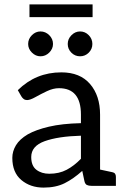

<svg xmlns="http://www.w3.org/2000/svg" viewBox="-20 -845 560 873"><path d="M178 8Q118 8 77 -26.5Q36 -61 36 -127Q36 -157 52.5 -184.5Q69 -212 106 -234Q143 -255 202.5 -269Q262 -283 348 -285V-324Q348 -444 248 -444Q222 -444 193.5 -430.5Q165 -417 141 -403.5Q117 -390 103 -390Q94 -390 87.5 -395Q81 -400 77 -407L61 -435Q143 -516 259 -516Q344 -516 389.5 -463Q435 -410 435 -324V-74L491 -62Q507 -59 507 -41V0H396Q383 0 375 -4Q367 -8 364 -21L354 -68Q314 -32 274 -12Q234 8 178 8ZM204 -55Q249 -55 283 -73Q317 -91 348 -123V-228Q244 -225 183 -203Q122 -181 122 -131Q122 -91 145.5 -73Q169 -55 204 -55ZM221 -645Q221 -623 204 -606Q187 -589 164 -589Q142 -589 125 -606Q108 -623 108 -645Q108 -668 125 -685Q142 -702 164 -702Q187 -702 204 -685Q221 -668 221 -645ZM400 -645Q400 -622 383.5 -605.5Q367 -589 344 -589Q321 -589 304.5 -605.5Q288 -622 288 -645Q288 -668 305 -685Q322 -702 344 -702Q367 -702 383.5 -685Q400 -668 400 -645ZM114 -767V-825H401V-767Z"/></svg>

Font: Aleo
Style: Regular
Weight: 400
Designer: Alessio Laiso
Foundry: Alessio Laiso
Version: Version 2.001; ttfautohint (v1.8.4.7-5d5b);gftools[0.9.29]